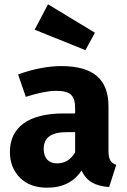

<svg xmlns="http://www.w3.org/2000/svg" viewBox="-20 -855 588 892"><path d="M141 -717 377 -622 421 -703 203 -835ZM484 -360C484 -485 416 -548 264 -548C204 -548 131 -534 64 -509L100 -405C152 -422 204 -433 239 -433C306 -433 329 -414 329 -351V-328H275C114 -328 26 -265 26 -149C26 -100 42 -60 73 -29C104 2 146 17 199 17C271 17 324 -10 359 -63C382 -12 422 9 487 14L520 -89C495 -98 484 -114 484 -154ZM245 -96C206 -96 183 -120 183 -163C183 -216 218 -241 290 -241H329V-147C309 -113 281 -96 245 -96Z"/></svg>

Font: Fira Sans
Style: Bold
Weight: 700
Designer: Carrois Corporate & Edenspiekermann AG
Foundry: Carrois Corporate GbR & Edenspiekermann AG
Version: Version 4.203